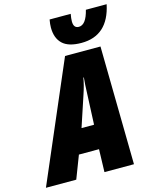

<svg xmlns="http://www.w3.org/2000/svg" viewBox="-194 -1036 895 1125"><g transform="rotate(-15 253.0 -473.5)"><path d="M250 -717H465L476 0H297L301 -138H179L126 0H-58ZM310 -284 318 -468Q320 -529 324 -567H321Q314 -524 296 -471L234 -284ZM213 -899Q213 -920 218 -947H346Q341 -920 341 -902Q341 -861 373 -861Q417 -861 438 -947H564Q526 -766 364 -766Q285 -766 249 -800.5Q213 -835 213 -899Z"/></g></svg>

Font: Noto Sans UI CondBlack
Style: Italic
Weight: 900
Width: 3
Italic angle: -12°
Designer: Monotype Design Team
Foundry: Monotype Imaging Inc.
Version: Version 1.001